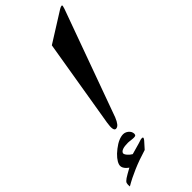

<svg xmlns="http://www.w3.org/2000/svg" viewBox="-412 -775 1021 1021"><g transform="rotate(-45 98.5 -264.5)"><path d="M78.6 121.6Q21.5 138.7 -26.6 159.2Q-74.7 179.7 -114.3 203.1Q-116.2 188.5 -113.3 178.2Q-111.8 173.8 -107.7 169.4Q-103.5 165 -95.5 159.4Q-87.4 153.8 -75.2 147Q-63 140.1 -45.4 130.4Q-81.1 105 -71.8 77.6Q-67.4 64 -54.2 47.6Q-41 31.2 -19 14.2Q2.9 -2.9 22 -11Q41 -19 56.6 -19Q66.9 -19 75.9 -14.4Q85 -9.8 91.1 -2.9Q97.2 3.9 99.6 12.5Q102.1 21 99.6 28.3Q97.7 34.7 83.5 34.7Q80.6 34.7 74.7 34.2Q68.8 33.7 62.7 33Q56.6 32.2 51.3 31.7Q45.9 31.2 43 31.2Q-8.8 31.2 -15.1 51.8Q-16.1 55.7 -13.2 61.5Q-10.3 67.4 -5.1 73.2Q0 79.1 6.3 84.2Q12.7 89.4 18.1 92.3Q41 85.4 62.3 79.8Q83.5 74.2 103 67.4Q105.5 66.9 107.7 66.7Q109.9 66.4 112.3 66.4Q121.6 66.4 119.1 73.2Q116.7 78.6 112.3 84ZM90.3 -111.8Q81.5 -89.8 71.8 -77.9Q62 -65.9 50.3 -65.9Q30.8 -65.9 40 -122.6L123 -621.1L291 -726.6Q302.2 -733.4 309.1 -733.4Q313 -733.4 312.3 -727.8Q311.5 -722.2 307.6 -710.9Z"/></g></svg>

Font: XB Zar
Style: Bold Italic
Weight: 700
Italic angle: -12°
Designer: Behnam
Foundry: Irmug
Version: Version 8.005 2009